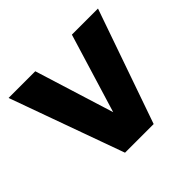

<svg xmlns="http://www.w3.org/2000/svg" viewBox="-127 -653 801 801"><g transform="rotate(-45 274.0 -252.5)"><path d="M192 0 10 -505H167.5L285.5 -126H268L383.5 -505H537.5L361 0Z"/></g></svg>

Font: Geologica Roman SemiBold
Style: Regular
Weight: 600
Designer: Sindre Bremnes, Frode Helland
Foundry: Monokrom Skriftforlag AS
Version: Version 1.010;gftools[0.9.28]